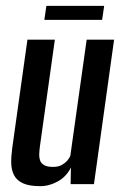

<svg xmlns="http://www.w3.org/2000/svg" viewBox="-20 -631 421 658"><path d="M118 7Q81 7 59.5 -2.5Q38 -12 28.5 -30Q19 -48 18.5 -71.5Q18 -95 22 -124L74 -495H168L117 -131Q115 -117 114.5 -104Q114 -91 117.5 -81Q121 -71 131.5 -65Q142 -59 161 -59Q180 -59 191.5 -65.5Q203 -72 210.5 -80.5Q218 -89 221 -97L277 -495H371L302 0H222L223 -57Q208 -26 178.5 -9.5Q149 7 118 7ZM132 -563 139 -611H337L330 -563Z"/></svg>

Font: Alumni Sans Thin SemiBold
Style: Italic
Weight: 600
Italic angle: -8°
Version: Version 1.016